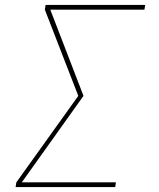

<svg xmlns="http://www.w3.org/2000/svg" viewBox="-20 -755 640 775"><path d="M43 0 46 -19 296 -368 161 -716 164 -735H566L563 -716H183L317 -368L68 -19H448L445 0Z"/></svg>

Font: Iosevka Thin Extended Oblique
Style: Regular
Weight: 100
Width: 7
Italic angle: -9°
Monospace: yes
Designer: Belleve Invis
Foundry: Belleve Invis
Version: Version 32.5.0; ttfautohint (v1.8.4)